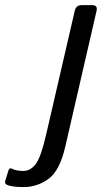

<svg xmlns="http://www.w3.org/2000/svg" viewBox="-164 -533 412 756"><path d="M-138.2 193.8Q-146.5 189.5 -143.1 178.2L-130.9 138.7Q-127 126 -116.7 131.3Q-99.6 140.1 -72.3 140.1Q-43.5 140.1 -22.9 112.3Q-2.4 84.5 17.6 -2.9L130.4 -490.7Q135.3 -512.7 157.2 -512.7H199.2Q221.2 -512.7 216.3 -490.7L92.8 45.4Q70.8 140.1 26.4 171.9Q-18.1 203.6 -71.3 203.6Q-119.6 203.6 -138.2 193.8Z"/></svg>

Font: Istok Web
Style: BoldItalic
Weight: 700
Italic angle: -13°
Designer: Andrey V. Panov
Foundry: Andrey V. Panov
Version: Version 1.0.2g